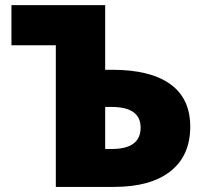

<svg xmlns="http://www.w3.org/2000/svg" viewBox="-20 -734 803 754"><path d="M727.1 -236.8Q727.1 -122.6 649.2 -61.3Q571.3 0 428.2 0H199.2V-556.2H24.9V-713.9H393.1V-460H420.9Q570.3 -460 648.7 -403.6Q727.1 -347.2 727.1 -236.8ZM393.1 -148.9H418.9Q532.2 -148.9 532.2 -232.9Q532.2 -314 418 -314H393.1Z"/></svg>

Font: Open Sans ExtBd
Style: Bold
Weight: 800
Foundry: Ascender Corporation
Version: Version 1.10